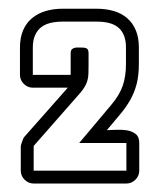

<svg xmlns="http://www.w3.org/2000/svg" viewBox="-20 -687 372 451"><path d="M139.2 -481H57.1Q44.9 -481 35.9 -490Q26.9 -499 26.9 -511.2V-575.2Q26.9 -598.6 34.2 -615.7Q41.5 -632.8 54.9 -644Q68.4 -655.3 86.7 -660.9Q105 -666.5 127 -666.5H207Q229 -666.5 247.3 -661.1Q265.6 -655.8 278.8 -644.3Q292 -632.8 299.1 -615.7Q306.2 -598.6 306.2 -575.2V-537.1Q306.2 -509.3 300.8 -489Q295.4 -468.8 285.6 -451.7Q275.9 -434.6 262 -418.2Q248 -401.9 231 -381.3Q239.7 -381.3 252.9 -382.1Q266.1 -382.8 278.1 -380.9Q290 -378.9 298.6 -372.3Q307.1 -365.7 307.1 -351.1V-286.1Q307.1 -273.9 298.1 -264.9Q289.1 -255.9 276.9 -255.9H59.1Q46.9 -255.9 37.8 -264.9Q28.8 -273.9 28.8 -286.1V-344.2Q28.8 -345.2 29.8 -348.1Q30.8 -351.1 32 -354.5Q33.2 -357.9 34.4 -360.8Q35.6 -363.8 36.1 -364.3ZM173.8 -575.2Q181.2 -575.2 184.6 -572.5Q188 -569.8 188 -562V-532.2Q188 -522 187.7 -513.9Q187.5 -505.9 185.5 -498.5Q183.6 -491.2 179.7 -484.4Q175.8 -477.5 168.9 -469.2L59.1 -344.2V-286.1H276.9V-351.1H166L240.7 -439.9Q260.3 -462.9 268.1 -485.1Q275.9 -507.3 275.9 -537.1V-575.2Q275.9 -592.3 271 -604Q266.1 -615.7 257.3 -622.8Q248.5 -629.9 235.8 -633.1Q223.1 -636.2 207 -636.2H127Q111.3 -636.2 98.4 -633.1Q85.4 -629.9 76.4 -622.8Q67.4 -615.7 62.3 -604Q57.1 -592.3 57.1 -575.2V-511.2H146V-562Q146 -568.4 148.7 -571Q151.4 -573.7 155.5 -574.7Q159.7 -575.7 164.6 -575.4Q169.4 -575.2 173.8 -575.2Z"/></svg>

Font: Akaash Gobhi Outlined
Style: Regular
Weight: 400
Designer: Kulbir Singh Thind, MD
Foundry: Punjab Online
Version: Version 1.200